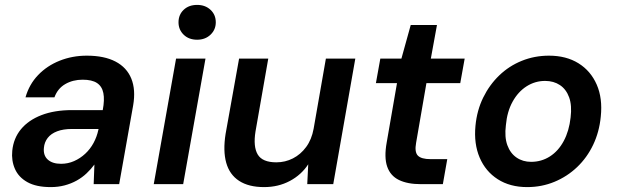

<svg xmlns="http://www.w3.org/2000/svg" viewBox="-20 -751 2519 783"><path d="M187 12Q128 12 92 -8Q56 -28 41 -62Q26 -96 30 -136Q35 -187 65.5 -224Q96 -261 149 -281.5Q202 -302 274 -302H399Q407 -344 401.5 -371.5Q396 -399 375.5 -412.5Q355 -426 317 -426Q277 -426 246 -408Q215 -390 202 -354H84Q99 -407 135.5 -445Q172 -483 223.5 -503.5Q275 -524 334 -524Q405 -524 451 -500Q497 -476 515.5 -430.5Q534 -385 523 -321L466 0H362L365 -80Q351 -61 333 -44Q315 -27 292.5 -14.5Q270 -2 243.5 5Q217 12 187 12ZM229 -83Q257 -83 282 -94Q307 -105 327.5 -124Q348 -143 361.5 -168Q375 -193 381 -221L382 -225H273Q238 -225 213 -215.5Q188 -206 174.5 -188.5Q161 -171 159 -148Q156 -117 175 -100Q194 -83 229 -83Z M607 0 698 -512H818L727 0ZM784 -589Q750 -589 729 -609.5Q708 -630 708 -660Q708 -691 729 -711Q750 -731 784 -731Q817 -731 838.5 -711Q860 -691 860 -660Q860 -630 838.5 -609.5Q817 -589 784 -589Z M1057 12Q994 12 955 -13.5Q916 -39 902.5 -87.5Q889 -136 900 -205L955 -512H1074L1022 -215Q1012 -153 1031 -121Q1050 -89 1107 -89Q1143 -89 1174.5 -105Q1206 -121 1228.5 -151.5Q1251 -182 1259 -226L1309 -512H1429L1339 0H1233L1237 -81Q1209 -38 1162 -13Q1115 12 1057 12Z M1696 0Q1642 0 1607 -17Q1572 -34 1559 -71.5Q1546 -109 1557 -170L1599 -412H1513L1531 -512H1617L1655 -649H1762L1737 -512H1875L1857 -412H1719L1677 -169Q1670 -131 1684 -116.5Q1698 -102 1736 -102H1804L1786 0Z M2130 12Q2060 12 2010 -20Q1960 -52 1936 -108.5Q1912 -165 1919 -238Q1925 -301 1950.5 -353Q1976 -405 2016 -443.5Q2056 -482 2108 -503Q2160 -524 2219 -524Q2289 -524 2339 -493Q2389 -462 2413.5 -406Q2438 -350 2430 -275Q2424 -213 2399 -160.5Q2374 -108 2333.5 -69.5Q2293 -31 2241 -9.5Q2189 12 2130 12ZM2146 -91Q2188 -91 2222.5 -113Q2257 -135 2279 -176Q2301 -217 2307 -272Q2313 -321 2301 -354Q2289 -387 2263.5 -404Q2238 -421 2203 -421Q2162 -421 2127.5 -399Q2093 -377 2070.5 -336.5Q2048 -296 2043 -240Q2037 -192 2049 -159Q2061 -126 2086.5 -108.5Q2112 -91 2146 -91Z"/></svg>

Font: DM Sans 12pt SemiBold
Style: Italic
Weight: 600
Italic angle: -10°
Version: Version 4.004;gftools[0.9.30]